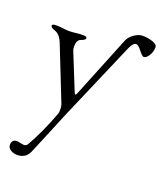

<svg xmlns="http://www.w3.org/2000/svg" viewBox="-145 -600 830 980"><g transform="rotate(20 270.5 -110.5)"><path d="M382 -451Q390 -472 414 -489Q438 -506 460 -506Q489 -506 515 -497Q541 -488 541 -473Q541 -449 528 -427.5Q515 -406 500 -406Q493 -406 473.5 -430.5Q454 -455 444 -455Q427 -455 412 -421L225 13Q224 16 208.5 53Q193 90 170 146Q147 202 129 244Q111 285 64 285Q45 285 29 275Q13 265 13 249Q13 219 40 219Q48 219 61.5 222Q75 225 80 225Q92 225 99 214Q145 135 190 16Q193 7 193 -7Q193 -25 189 -36L73 -329Q56 -370 28 -378Q5 -386 5 -396Q5 -405 25 -405H28Q48 -405 64.5 -402.5Q81 -400 98 -400Q115 -400 133 -402.5Q151 -405 171 -405H174Q194 -405 194 -396Q194 -386 171 -378Q149 -372 149 -335Q149 -321 153 -312L232 -116Q237 -106 239.5 -106Q242 -106 247 -117Z"/></g></svg>

Font: EB Garamond SC 12
Style: Regular
Weight: 400
Version: Version 0.016 ; ttfautohint (v0.97) -l 8 -r 50 -G 200 -x 0 -